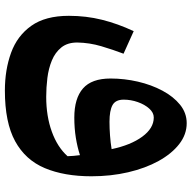

<svg xmlns="http://www.w3.org/2000/svg" viewBox="-19 -516 792 794"><g transform="rotate(90 377.0 -119.0)"><path d="M709 -101.1Q709 11.2 675.3 91.6Q641.6 171.9 564 214.4Q486.3 256.8 354.5 256.8Q268.6 256.8 198.2 231.2Q127.9 205.6 86.7 147.5Q45.4 89.4 45.4 -7.8Q45.4 -79.6 61.8 -145Q78.1 -210.4 108.9 -275.9L202.1 -233.9Q185.5 -190.4 171.1 -141.8Q156.7 -93.3 155.8 -42.5Q155.8 -2 176.3 23.4Q196.8 48.8 230 62.5Q263.2 76.2 302.7 81.1Q342.3 85.9 380.4 85.9Q460.4 85.9 524.4 62.7Q588.4 39.6 626 -2.4Q625.5 -16.1 624.5 -27.8Q623.5 -39.6 621.6 -53.7Q588.9 -43 549.6 -36.6Q510.3 -30.3 466.3 -30.3Q386.7 -30.3 345.7 -66.2Q304.7 -102.1 304.7 -180.2Q304.7 -237.3 317.6 -293.2Q330.6 -349.1 355 -394.8Q379.4 -440.4 413.3 -467.8Q447.3 -495.1 489.3 -495.1Q536.1 -495.1 575.9 -464.1Q615.7 -433.1 645.8 -378.7Q675.8 -324.2 692.4 -252.9Q709 -181.6 709 -101.1ZM596.7 -184.6Q580.1 -263.7 545.2 -311.3Q510.3 -358.9 465.8 -358.9Q445.8 -358.9 429 -340.1Q412.1 -321.3 402.1 -292.7Q392.1 -264.2 392.1 -234.4Q392.1 -200.7 414.8 -188.2Q437.5 -175.8 483.4 -175.8Q510.7 -175.8 540.5 -178Q570.3 -180.2 596.7 -184.6Z"/></g></svg>

Font: Pinar-DS3-FD Bold
Style: Regular
Weight: 700
Designer: Amin Abedi
Version: Version 3.000